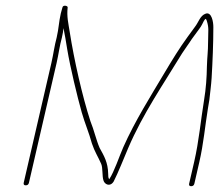

<svg xmlns="http://www.w3.org/2000/svg" viewBox="-20 -651 756 662"><path d="M193.5 -522C196.3 -534 198.1 -544.7 198.9 -554C204.1 -529.7 206.7 -511.2 211.7 -481.5C221.9 -419.6 246.6 -317.7 261.8 -263.5C272.3 -226.3 287 -193.1 297 -156C306.1 -128.6 318.2 -110.4 328.9 -86C335 -71.9 331.7 -43.8 336.7 -29C340.3 -15.6 359.2 -5.2 371.8 -25C387.4 -55.2 406.9 -105.1 421.8 -140C472.5 -258.9 544.7 -362.9 607.8 -467C618.9 -484.5 631.1 -500 641.1 -516L666 -550C670.7 -556 674.3 -561.7 676.9 -567C680.6 -573.5 684 -583.6 689.3 -586C691 -584.7 692.4 -582 693.4 -578C700.8 -554 697.7 -544.6 697.5 -509C697.3 -467.9 694.6 -461.1 693.4 -422C692.9 -384.7 690.2 -345.6 683.6 -306C671.9 -234.7 666.3 -166 649.5 -93L632.2 -18C630.8 -12 633.1 -9 639.1 -9C645.1 -9 648.8 -12 650.2 -18L667.2 -92C681.9 -155.6 686.9 -215.9 696.9 -277L701.9 -307C704.4 -331.2 708.1 -356.9 709.6 -381.5C713 -438.2 715.6 -502.2 715.6 -557C715.9 -574.4 710 -610.8 689.4 -604C669.7 -597.4 664.9 -574.4 651.8 -558L627 -524C598.4 -484.9 573.5 -444 547.3 -400C499.9 -320.2 445.4 -234.2 405.1 -143.5C390.3 -110 374.5 -60.1 356.6 -33C353.2 -37.5 352.9 -44 353 -52C352.2 -91.4 338.6 -113.5 323.5 -141C311.5 -168.5 303.8 -204.2 291.8 -233C263.9 -318.8 235.4 -444.2 220.4 -541C215.9 -569.7 209.6 -594.5 213.3 -625C214.7 -631.3 197.6 -634.8 195.5 -626C194.3 -620.7 192.3 -613.7 189.7 -605C182.7 -574.7 182.8 -553.7 175.5 -522C167.8 -494.2 163.9 -463 157.2 -434L61.8 -21C60.5 -15 62.8 -12 68.8 -12C74.8 -12 78.5 -15 79.8 -21L175.2 -434C181.8 -462.8 185.7 -494 193.5 -522Z"/></svg>

Font: HoneyBee
Style: BLnIt
Weight: 100
Foundry: Cannot Into Space Fonts
Version: Version 0.89